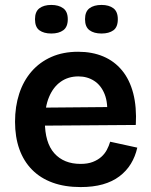

<svg xmlns="http://www.w3.org/2000/svg" viewBox="-20 -746 614 779"><path d="M307 13Q243 13 193.5 -5Q144 -23 110 -57.5Q76 -92 58.5 -141Q41 -190 41 -252Q41 -314 58 -366Q75 -418 108 -456Q141 -494 188.5 -515Q236 -536 297 -536Q354 -536 399 -517Q444 -498 475 -460.5Q506 -423 520.5 -367.5Q535 -312 531 -239L122 -236V-309L457 -312L414 -272Q419 -328 404.5 -364Q390 -400 362 -418Q334 -436 298 -436Q257 -436 226.5 -414.5Q196 -393 179 -352.5Q162 -312 162 -254Q162 -167 200.5 -124Q239 -81 307 -81Q336 -81 356.5 -89Q377 -97 391 -109.5Q405 -122 413.5 -138Q422 -154 427 -171L537 -147Q529 -111 511 -81.5Q493 -52 464.5 -30.5Q436 -9 397 2Q358 13 307 13ZM392 -610Q361 -610 343 -623.5Q325 -637 325 -668Q325 -699 343 -712.5Q361 -726 392 -726Q422 -726 440 -712.5Q458 -699 458 -668Q458 -636 440 -623Q422 -610 392 -610ZM188 -610Q158 -610 140 -623Q122 -636 122 -668Q122 -699 140 -712.5Q158 -726 188 -726Q218 -726 236.5 -712.5Q255 -699 255 -668Q255 -637 237 -623.5Q219 -610 188 -610Z"/></svg>

Font: Bricolage Grotesque 17pt SemiBold
Style: Regular
Weight: 600
Version: Version 1.001;gftools[0.9.33.dev8+g029e19f]